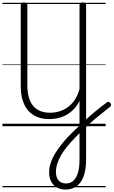

<svg xmlns="http://www.w3.org/2000/svg" viewBox="-20 -1033 930 1572"><path d="M516 519Q475 519 445 501.5Q415 484 398.5 452.5Q382 421 382 378Q382 340 395.5 300Q409 260 434.5 218.5Q460 177 496.5 133Q533 89 580 44Q628 -3 673.5 -45Q719 -87 763.5 -123.5Q808 -160 853 -193Q863 -201 870 -199.5Q877 -198 885 -187Q891 -177 889 -170Q887 -163 878 -156Q824 -114 774.5 -73Q725 -32 680.5 9.5Q636 51 595 94Q558 132 529 167.5Q500 203 480 238Q460 273 449 307Q438 341 438 375Q438 420 459.5 444.5Q481 469 521 469Q556 469 580.5 447Q605 425 618 382Q631 339 631 277V-207Q614 -172 589 -144.5Q564 -117 532.5 -97.5Q501 -78 463 -68Q425 -58 383 -58Q328 -58 284.5 -75.5Q241 -93 211 -127.5Q181 -162 165.5 -212Q150 -262 150 -328V-994Q150 -1004 156 -1008.5Q162 -1013 176 -1013Q191 -1013 197.5 -1008.5Q204 -1004 204 -994V-334Q204 -260 225 -210Q246 -160 287.5 -135Q329 -110 388 -110Q433 -110 472 -123Q511 -136 542.5 -161Q574 -186 596.5 -222.5Q619 -259 631 -304V-994Q631 -1004 637.5 -1008.5Q644 -1013 658 -1013Q673 -1013 679 -1008.5Q685 -1004 685 -994V271Q685 332 674 378.5Q663 425 641.5 456Q620 487 588.5 503Q557 519 516 519ZM0 490H845V500H0ZM0 -20H845V0H0ZM0 -505H845V-500H0ZM0 -1010H845V-1000H0Z"/></svg>

Font: Playwrite ES Deco Guides
Style: Regular
Weight: 400
Designer: Veronika Burian, José Scaglione
Foundry: TypeTogether
Version: Version 1.003